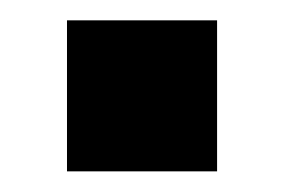

<svg xmlns="http://www.w3.org/2000/svg" viewBox="-20 -166 275 186"><path d="M190.3 -146.3V0H44.9V-146.3Z"/></svg>

Font: Pathway Extreme 8pt Thin
Style: Regular
Weight: 100
Designer: Eduardo Rodriguez Tunni
Foundry: Eduardo Rodriguez Tunni
Version: Version 1.000